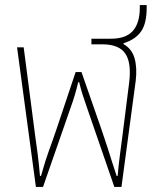

<svg xmlns="http://www.w3.org/2000/svg" viewBox="-20 -734 613 754"><path d="M121 0 47 -548H73L118 -202Q123 -168 128 -128.5Q133 -89 137 -43H141Q151 -78 158 -100.5Q165 -123 171.5 -140.5Q178 -158 185 -178Q192 -198 202 -227L277 -451H300L378 -227Q392 -187 401.5 -157Q411 -127 419.5 -100Q428 -73 438 -43H442Q446 -89 451.5 -130Q457 -171 461 -202L487 -408Q497 -486 472.5 -523Q448 -560 381 -560H339V-582H416Q475 -582 502 -613Q529 -644 529 -703V-714H556V-703Q556 -642 534 -610.5Q512 -579 465 -564V-561Q498 -542 508.5 -505Q519 -468 513 -417L457 0H429L320 -316Q313 -336 305 -360.5Q297 -385 291 -411H287Q281 -385 273.5 -360Q266 -335 259 -316L149 0Z"/></svg>

Font: Noto Sans Thai SemCond Thin
Style: Regular
Weight: 100
Width: 4
Designer: Monotype Design Team
Foundry: Monotype Imaging Inc.
Version: Version 2.002; ttfautohint (v1.8.4.7-5d5b)